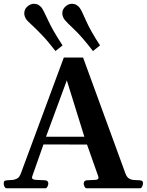

<svg xmlns="http://www.w3.org/2000/svg" viewBox="-28 -1013 789 1033"><path d="M8.8 0Q1 0 -3.4 -7.6Q-7.8 -15.1 -7.8 -24.9Q-7.8 -36.1 -4.2 -39.1Q-0.5 -42 9.8 -43Q22 -44.4 36.4 -44.9Q50.8 -45.4 63.7 -52.2Q76.7 -59.1 84.5 -80.6L315.4 -703.6H418.9L646.5 -80.6Q654.3 -58.6 668 -51.5Q681.6 -44.4 696.8 -44.4Q711.9 -44.4 723.6 -43Q733.9 -42 737.5 -39.1Q741.2 -36.1 741.2 -24.9Q741.2 -19.5 737.1 -9.8Q732.9 0 724.6 0H439Q430.7 0 426.5 -9.8Q422.4 -19.5 422.4 -24.9Q422.4 -41 438.5 -43Q467.3 -44.4 484.6 -45.2Q502 -45.9 502 -57.1Q502 -60.5 500.5 -64.5L433.6 -253.9L459.5 -235.4L187.5 -235.8L213.4 -257.3L145.5 -64.5Q144 -61.5 144 -58.1Q144 -46.4 165 -45.4Q186 -44.4 215.8 -43Q231.9 -41 231.9 -24.9Q231.9 -19.5 227.8 -9.8Q223.6 0 215.3 0ZM216.3 -268.6 206.1 -277.3H443.4L428.7 -268.1L331.5 -580.6ZM270.5 -738.3Q231 -790 197.8 -824.5Q164.6 -858.9 142.8 -878.9Q121.1 -898.9 114.3 -907.2Q109.4 -914.6 106 -923.3Q102.5 -932.1 102.5 -941.4Q102.5 -952.1 107.2 -962.4Q111.8 -972.7 123 -981Q138.2 -992.7 154.8 -992.7Q168 -992.7 178.5 -986.6Q189 -980.5 196.3 -971.2Q205.6 -958.5 231.2 -902.8Q256.8 -847.2 308.6 -768.6ZM472.2 -738.3Q412.6 -815.9 370.8 -855.2Q329.1 -894.5 319.3 -907.2Q314 -914.6 310.5 -923.6Q307.1 -932.6 307.1 -942.4Q307.1 -952.6 312 -962.6Q316.9 -972.7 327.6 -981Q342.3 -992.7 359.4 -992.7Q372.1 -992.7 382.8 -986.6Q393.6 -980.5 400.4 -971.2Q410.2 -959 434.3 -903.1Q458.5 -847.2 510.3 -768.6Z"/></svg>

Font: Gelasio SemiBold
Style: Regular
Weight: 600
Designer: Eben Sorkin
Foundry: Eben Sorkin
Version: Version 1.008